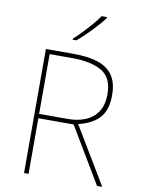

<svg xmlns="http://www.w3.org/2000/svg" viewBox="-101 -1020 803 1088"><g transform="rotate(10 300.0 -476.0)"><path d="M115 0V-714H276Q355 -714 411.5 -696.5Q468 -679 499 -637Q530 -595 530 -520Q530 -435 489 -390Q448 -345 369 -327L565 0H535L344 -320H141V0ZM307 -345Q362 -345 406.5 -363Q451 -381 477 -420.5Q503 -460 503 -522Q503 -617 441.5 -653Q380 -689 271 -689H141V-345ZM255 -798Q278 -818 304.5 -846Q331 -874 355.5 -902.5Q380 -931 394 -952H424V-945Q398 -911 357 -868Q316 -825 276 -792H255Z"/></g></svg>

Font: Noto Sans Mono Thin
Style: Regular
Weight: 100
Designer: Monotype Design Team
Foundry: Monotype Imaging Inc.
Version: Version 2.014